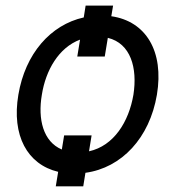

<svg xmlns="http://www.w3.org/2000/svg" viewBox="-20 -608 671 685"><path d="M377.1 -550.1 383.5 -588.1H285.5L278.8 -545.8C160.2 -519.5 70 -416.2 45.5 -269.9C21 -124.6 77.4 -21.3 187.5 5L179 56.8H277L284.8 8.5C414.1 -9.2 513.8 -116.1 539.8 -269.9C565.7 -425.1 500.7 -532.3 377.1 -550.1ZM129.3 -269.9C143.1 -357.6 189.6 -438.2 265.6 -466.6L255.7 -406.2H353.7L364.7 -473C446.4 -453.1 470.9 -365.8 456 -269.9C439.6 -173.7 386.4 -87.7 297.6 -68.2L306.8 -125H208.8L200.6 -74.6C134.2 -102.6 114.3 -182.2 129.3 -269.9Z"/></svg>

Font: Margiela Sans
Style: Italic
Weight: 400
Italic angle: -9.39999°
Designer: Stefan Endress, Andreas Faust
Version: Version 1.100;FEAKit 1.0